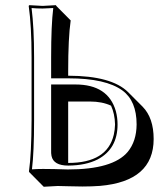

<svg xmlns="http://www.w3.org/2000/svg" viewBox="-20 -668 654 748"><path d="M204.6 56.6Q204.6 56.6 150.4 59.6L94.2 2.9L92.8 0Q102.5 -68.4 103 -200.2V-444.8Q103 -566.9 91.8 -645L94.2 -647.9Q96.2 -647.9 146 -645Q146 -645 198.2 -647.9L199.2 -645L255.4 -588.4Q245.6 -521 245.6 -388.7V-373H247.1Q415 -372.6 479 -309.1L535.6 -252.4Q578.6 -208.5 578.6 -126.5Q578.6 38.1 369.6 56.2Q338.4 58.6 300.8 58.6Q281.7 58.6 247.1 57.6Q217.8 56.6 204.6 56.6ZM412.6 -256.3Q377.9 -272.5 330.6 -272.5H245.6V-33.2Q397.5 -33.2 423.3 -143.1Q427.7 -162.6 428.2 -183.1Q427.2 -224.6 412.6 -256.3ZM179.2 -338.9H273.9Q401.4 -338.9 431.2 -235.4Q438 -210 438 -183.1Q438 -87.9 360.4 -46.9Q314 -23.4 246.1 -22.9Q188.5 -22.9 180.7 -60.5Q178.7 -70.3 179.2 -84ZM147.9 -9.8Q162.1 -9.8 191.4 -9.3Q225.6 -8.3 244.1 -7.8Q419.9 -7.8 477.5 -76.2Q511.7 -117.7 512.2 -183.1Q512.2 -274.9 457 -315.4Q392.1 -362.8 247.1 -362.8H179.2V-444.8Q179.2 -570.3 187.5 -636.7Q168 -635.3 146 -634.8Q122.1 -634.8 103 -636.7Q112.8 -559.6 112.8 -444.8V-200.2Q112.8 -75.7 104.5 -8.3Q124.5 -9.8 147.9 -9.8Z"/></svg>

Font: Linux Biolinum Shadow O
Style: Bold
Weight: 700
Designer: Philipp H. Poll
Foundry: Philipp H. Poll
Version: Version 0.9.2